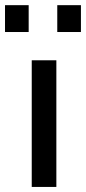

<svg xmlns="http://www.w3.org/2000/svg" viewBox="-57 -738 340 758"><path d="M68.3 0V-500H165.5V0ZM169.1 -611.6V-717.6H262.5V-611.6ZM-37.2 -611.6V-717.6H56.2V-611.6Z"/></svg>

Font: TitilliumWeb ExtraLight
Style: Regular
Weight: 400
Designer: Mohamed Gaber, Accademia di Belle Arti di Urbino and others
Foundry: Kief Type Foundry, Accademia di Belle Arti di Urbino and others
Version: Version 3.000; ttfautohint (v1.8.2)